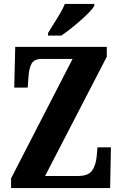

<svg xmlns="http://www.w3.org/2000/svg" viewBox="-20 -951 618 971"><path d="M36 -49 347 -653H192Q154 -653 140.5 -630.5Q127 -608 124 -562L120 -508H52L57 -714H520V-664L208 -61H374Q426 -61 445.5 -88Q465 -115 469 -161L473 -206H541L537 0H36ZM223 -784Q251 -830 250 -828Q267 -854 283.5 -882.5Q300 -911 308 -931H457V-921Q442 -896 389 -849Q336 -802 290 -771H223Z"/></svg>

Font: Noto Serif CondExtraBold
Style: Regular
Weight: 800
Width: 3
Designer: Monotype Design Team
Foundry: Monotype Imaging Inc.
Version: Version 1.001